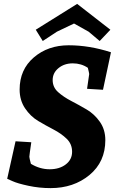

<svg xmlns="http://www.w3.org/2000/svg" viewBox="-20 -953 597 988"><path d="M141 -221Q131 -153 131 -146.5Q131 -140 139 -110Q185 -82 235.5 -82Q286 -82 318.5 -107Q351 -132 351 -172Q351 -212 323 -239Q295 -266 255.5 -286.5Q216 -307 176.5 -330.5Q137 -354 109 -395.5Q81 -437 81 -492Q81 -595 154 -657.5Q227 -720 333.5 -720Q440 -720 551 -684L510 -491L428 -496Q439 -568 439 -572Q439 -576 432 -604Q398 -627 354.5 -627Q311 -627 281 -602.5Q251 -578 251 -541Q251 -504 279 -479Q307 -454 346.5 -433.5Q386 -413 426 -389.5Q466 -366 494 -326Q522 -286 522 -232Q522 -120 440.5 -52.5Q359 15 240 15Q182 15 126 3Q70 -9 44 -21L17 -33L60 -226ZM377 -933 548 -800 493 -742 436 -790 361 -832 273 -790 200 -742 164 -800Z"/></svg>

Font: Andada
Style: Bold Italic
Weight: 700
Italic angle: -8.29999°
Designer: Carolina Giovagnoli
Foundry: Carolina Giovagnoli
Version: Version 1.003